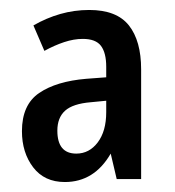

<svg xmlns="http://www.w3.org/2000/svg" viewBox="-20 -742 351 385"><path d="M159 -722Q214 -722 238.5 -691Q263 -660 263 -603V-383H214L202 -434Q169 -377 110 -377Q69 -377 46.5 -406.5Q24 -436 24 -479Q24 -532 58.5 -555.5Q93 -579 153 -584L193 -587V-608Q193 -636 182.5 -650Q172 -664 146 -664Q128 -664 108.5 -657.5Q89 -651 69 -640L47 -691Q73 -706 101 -714Q129 -722 159 -722ZM162 -537Q126 -534 110.5 -520Q95 -506 95 -480Q95 -434 133 -434Q159 -434 176 -456.5Q193 -479 193 -517V-540Z"/></svg>

Font: Noto Sans Gurmukhi ExtraCondensed Medium
Style: Regular
Weight: 500
Width: 2
Designer: Jelle Bosma - Monotype Design Team
Foundry: Monotype Imaging Inc.
Version: Version 2.004; ttfautohint (v1.8.4.7-5d5b)